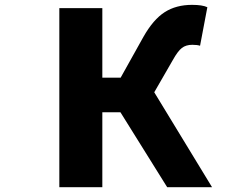

<svg xmlns="http://www.w3.org/2000/svg" viewBox="-20 -778 1040 798"><path d="M621.1 -394.5 861.3 0H674.8L480.5 -311.5H405.3V0H226.6V-744.1H405.3V-455.1H481.4L576.2 -625Q617.2 -697.3 664.6 -727.5Q711.9 -757.8 778.3 -757.8Q821.3 -757.8 841.8 -748L811.5 -587.9Q799.8 -591.8 779.3 -591.8Q752.9 -591.8 735.8 -578.6Q718.8 -565.4 698.2 -528.3Z"/></svg>

Font: Gen Shin Gothic Monospace Heavy
Style: Bold
Weight: 800
Designer: [Source Han Sans]
Ryoko NISHIZUKA  (kana & ideographs); Paul D. Hunt (Latin, Greek & Cyrillic); Wenlong ZHANG  (bopomofo
Version: Version 1.002.20150607